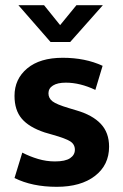

<svg xmlns="http://www.w3.org/2000/svg" viewBox="-20 -710 475 741"><path d="M348 -363Q289 -391 234 -391Q202 -391 184.5 -380Q167 -369 167 -350Q167 -331 182.5 -319Q198 -307 245 -293L275 -284Q337 -266 369 -232Q401 -198 401 -144Q401 -73 346.5 -31Q292 11 199 11Q104 11 36 -23L66 -121Q95 -106 127 -96.5Q159 -87 192 -87Q232 -87 250.5 -99.5Q269 -112 269 -132Q269 -153 251 -164.5Q233 -176 183 -190L152 -199Q92 -219 64 -252Q36 -285 36 -340Q36 -405 85 -446Q134 -487 222 -487Q309 -487 376 -456ZM51 -690H150L212 -613L275 -690H377L251 -548H175Z"/></svg>

Font: Mukta Vaani
Style: Bold
Weight: 700
Designer: Noopur Datye, Girish Dalvi, Yashodeep Gholap, Pallavi Karambelkar
Foundry: Ek Type
Version: Version 2.538;PS 1.000;hotconv 16.6.51;makeotf.lib2.5.65220;